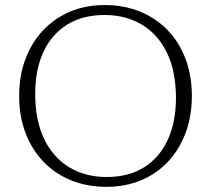

<svg xmlns="http://www.w3.org/2000/svg" viewBox="-20 -712 816 742"><path d="M384.5 -692.5Q459.5 -692.5 521.5 -667Q583.5 -641.5 628.2 -595Q673 -548.5 697.2 -484Q721.5 -419.5 721.5 -341.5Q721.5 -263.5 697.5 -199Q673.5 -134.5 629.5 -87.5Q585.5 -40.5 525 -15.2Q464.5 10 391.5 10Q316.5 10 254.5 -15.2Q192.5 -40.5 147.8 -87.2Q103 -134 78.5 -198.5Q54 -263 54 -340.5Q54 -419 78.2 -483.5Q102.5 -548 146.5 -594.8Q190.5 -641.5 251 -667Q311.5 -692.5 384.5 -692.5ZM392 -28Q478 -28 537.8 -66Q597.5 -104 628.8 -172.8Q660 -241.5 660 -333Q660 -435 625.8 -506.8Q591.5 -578.5 529.2 -616.2Q467 -654 384 -654Q298.5 -654 238.5 -616.2Q178.5 -578.5 147.2 -510Q116 -441.5 116 -349.5Q116 -247.5 150.2 -175.8Q184.5 -104 246.8 -66Q309 -28 392 -28Z"/></svg>

Font: Newsreader 14pt Light
Style: Regular
Weight: 300
Designer: Hugues Gentile
Foundry: Production Type
Version: Version 1.003